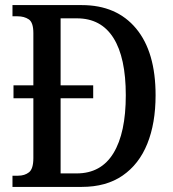

<svg xmlns="http://www.w3.org/2000/svg" viewBox="-20 -734 679 754"><path d="M29 0V-44H51Q77 -44 94 -57.5Q111 -71 111 -113V-348H33V-399H111V-604Q111 -646 93 -658Q75 -670 49 -670H29V-714H301Q438 -714 514.5 -622Q591 -530 591 -360Q591 -250 558.5 -169.5Q526 -89 461.5 -44.5Q397 0 301 0ZM281 -53Q377 -53 425.5 -132.5Q474 -212 474 -360Q474 -508 425.5 -585Q377 -662 282 -662H218V-399H346V-348H218V-53Z"/></svg>

Font: Noto Serif Tamil Condensed Medium
Style: Italic
Weight: 500
Width: 3
Italic angle: -12°
Designer: Indian Type Foundry, Tom Grace, and the Monotype Design Team
Foundry: Monotype Imaging Inc.
Version: Version 2.003; ttfautohint (v1.8.4.7-5d5b)